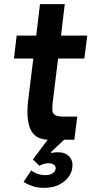

<svg xmlns="http://www.w3.org/2000/svg" viewBox="-20 -671 439 922"><path d="M130 147Q140 156 158.5 163Q177 170 196 170Q219 170 232 161.5Q245 153 247 141Q249 128 239 120.5Q229 113 214 113Q190 113 169 125L138 95L209 0Q146 -3 125.5 -52Q105 -101 115 -187L140 -390H47L60 -500H154L172 -651H291L273 -500H399L385 -390H259L233 -179Q231 -158 231.5 -142.5Q232 -127 244 -119Q256 -111 287 -111H351L337 0H288L225 59L228 64Q241 60 257 60Q293 60 312.5 80.5Q332 101 327 135Q325 157 309 179Q293 201 263.5 216Q234 231 191 231Q160 231 136.5 223Q113 215 93 203Z"/></svg>

Font: Haskoy Bold
Style: Italic
Weight: 700
Designer: Ertekin Erdin
Foundry: Ertekin Erdin
Version: Version 2.000; ttfautohint (v1.8.4.7-5d5b)